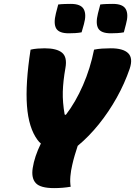

<svg xmlns="http://www.w3.org/2000/svg" viewBox="-20 -957 693 986"><path d="M343 2Q302 9 258 9Q187 9 163.5 -17Q140 -43 148 -94Q157 -153 190 -220Q181 -227 173 -238Q127 -300 118.5 -413.5Q110 -527 137 -702Q154 -706 172.5 -707.5Q191 -709 209 -709Q271 -709 298.5 -686.5Q326 -664 316 -608Q304 -540 302.5 -486Q301 -432 312 -369L318 -367Q368 -432 406 -519Q444 -606 463 -702Q482 -706 504 -707.5Q526 -709 549 -709Q613 -709 638.5 -683.5Q664 -658 646 -604Q620 -528 579.5 -455.5Q539 -383 488 -319.5Q437 -256 379 -208Q371 -184 363.5 -158.5Q356 -133 351 -110Q344 -81 341.5 -52Q339 -23 343 2ZM279 -934Q296 -936 313.5 -936.5Q331 -937 344 -937Q395 -937 410 -910Q425 -883 411 -833L399 -791Q383 -788 366 -787Q349 -786 333 -786Q283 -786 268.5 -811Q254 -836 267 -888ZM495 -934Q512 -936 529.5 -936.5Q547 -937 560 -937Q611 -937 626 -910Q641 -883 627 -833L616 -791Q600 -788 582.5 -787Q565 -786 549 -786Q499 -786 484.5 -811Q470 -836 483 -888Z"/></svg>

Font: Recursive Mn Csl St Blk
Style: Italic
Weight: 900
Italic angle: -15°
Monospace: yes
Version: Version 1.079;hotconv 1.0.112;makeotfexe 2.5.65598; ttfautoh